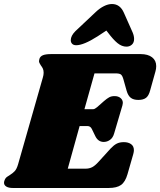

<svg xmlns="http://www.w3.org/2000/svg" viewBox="-46 -935 797 955"><path d="M731 -606Q731 -592 727 -579L701 -486Q694 -459 680.5 -448.5Q667 -438 642 -438Q618 -438 604.5 -448.5Q591 -459 584 -483L568 -540Q563 -558 556 -564Q549 -570 529 -570H424L374 -392H418Q425 -392 437 -402L471 -432Q486 -445 497 -451Q508 -457 524 -457Q542 -457 553.5 -447.5Q565 -438 565 -423Q565 -419 563 -411L522 -272Q516 -250 501.5 -239.5Q487 -229 470 -229Q442 -229 428 -258L411 -293Q404 -308 389 -308H350L291 -96H379Q398 -96 412.5 -103.5Q427 -111 444 -130L504 -196Q520 -213 534.5 -220.5Q549 -228 570 -228Q592 -228 606 -218Q620 -208 620 -188Q620 -180 617 -169L588 -68Q577 -30 556 -15Q535 0 495 0H18Q-3 0 -14.5 -7Q-26 -14 -26 -26Q-26 -32 -23 -39Q-19 -50 -10 -56Q-1 -62 1 -63Q17 -73 27 -83.5Q37 -94 44 -118L167 -549Q171 -562 171 -573Q171 -585 167.5 -593Q164 -601 157 -610Q148 -623 148 -631Q148 -634 150 -642Q154 -655 168 -660.5Q182 -666 209 -666H653Q690 -666 710.5 -650Q731 -634 731 -606ZM621 -741Q621 -723 610 -713Q599 -703 583 -703Q560 -703 538.5 -720.5Q517 -738 491 -773L483 -783L439 -754Q370 -710 333 -710Q320 -710 313 -717Q306 -724 306 -735Q306 -757 329 -780L431 -876Q450 -894 471 -904.5Q492 -915 511 -915Q551 -915 570 -872L614 -773Q621 -756 621 -741Z"/></svg>

Font: Shrikhand
Style: Regular
Weight: 400
Italic angle: -14°
Version: Version 1.000;PS 1.000;hotconv 1.0.88;makeotf.lib2.5.647800